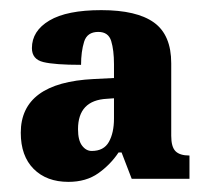

<svg xmlns="http://www.w3.org/2000/svg" viewBox="-20 -739 414 379"><path d="M115 -380Q72 -380 46.5 -405.5Q21 -431 21 -477Q21 -576 165 -583L205 -585V-612Q205 -640 199.5 -658Q194 -676 174 -676Q152 -676 146 -656.5Q140 -637 140 -611Q88 -611 65.5 -616.5Q43 -622 43 -644Q43 -678 77.5 -698.5Q112 -719 180 -719Q250 -719 284 -694.5Q318 -670 318 -614V-471Q318 -449 326.5 -440.5Q335 -432 354 -432V-386H240L220 -438H214Q198 -414 174 -397Q150 -380 115 -380ZM161 -441Q185 -441 195 -459Q205 -477 205 -505V-545L191 -544Q134 -541 134 -484Q134 -462 142 -451.5Q150 -441 161 -441Z"/></svg>

Font: Noto Serif ExtraCondensed Black
Style: Regular
Weight: 900
Width: 2
Designer: Monotype Design Team
Foundry: Monotype Imaging Inc.
Version: Version 2.015; ttfautohint (v1.8.4.7-5d5b)